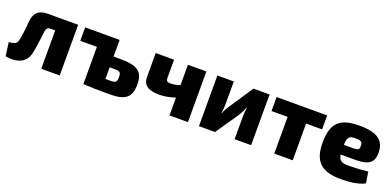

<svg xmlns="http://www.w3.org/2000/svg" viewBox="-7 -1135 3603 1770"><g transform="rotate(20 1794.5 -249.5)"><path d="M554 -497H254C168 -497 124 -453 117 -369C110 -278 101 -209 91 -174C80 -134 51 -135 7 -128L25 5C134 23 233 -2 253 -125C263 -173 274 -257 283 -334C286 -363 300 -376 330 -376H373V0H554Z M1012 -334H961V-497H623V-365H786V0H790C865 5 928 6 1044 6C1190 6 1255 -32 1255 -164C1255 -296 1197 -334 1012 -334ZM1012 -114H961V-228H1012C1063 -228 1073 -218 1073 -171C1073 -124 1061 -114 1012 -114Z M1631 -497V-297C1594 -284 1566 -280 1537 -280C1506 -280 1495 -291 1495 -318V-497H1315V-264C1315 -184 1365 -147 1475 -147C1524 -147 1581 -157 1631 -175V0H1812V-497Z M2432 -497H2274L2116 -259C2101 -236 2088 -214 2078 -186H2074C2078 -215 2081 -237 2081 -263V-497H1920V0H2078L2233 -227C2247 -249 2264 -283 2273 -310H2277C2273 -277 2270 -251 2270 -222V1L2432 0Z M2997 -497H2501V-360H2659V0H2840V-360H2997Z M3336 -129C3272 -129 3246 -145 3237 -201H3387C3516 -201 3561 -244 3560 -335C3560 -451 3491 -511 3312 -511C3118 -511 3043 -442 3043 -246C3043 -71 3116 12 3315 12C3397 12 3482 3 3547 -30L3530 -141C3453 -132 3378 -129 3336 -129ZM3318 -388C3368 -388 3385 -378 3385 -339C3385 -308 3379 -295 3336 -295H3234C3237 -375 3256 -389 3318 -388Z"/></g></svg>

Font: Exo 2 Extra Bold
Style: Regular
Weight: 800
Designer: Natanael Gama
Version: Version 1.001;PS 001.001;hotconv 1.0.88;makeotf.lib2.5.64775